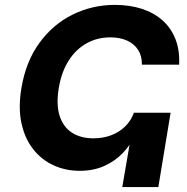

<svg xmlns="http://www.w3.org/2000/svg" viewBox="-20 -758 757 778"><path d="M303 -65.8Q246 -65.8 197.2 -88.1Q148.4 -110.4 114.4 -153.5Q80.4 -196.7 66.9 -259.1Q53.4 -321.5 66.9 -402Q85 -509.4 140 -584.6Q195 -659.8 274.7 -699Q354.4 -738.2 445.4 -738.2Q505.3 -738.2 554.3 -722.4Q603.4 -706.5 638.3 -675.6Q673.3 -644.6 690.9 -599.6Q708.6 -554.6 705.9 -496H554.9Q555.6 -530.8 539.8 -555.5Q524.1 -580.3 495.2 -593.4Q466.4 -606.6 427 -606.6Q374.2 -606.6 330.9 -582.5Q287.6 -558.5 258.5 -512.8Q229.4 -467.2 218.3 -402.2Q207 -335 221.4 -289.4Q235.8 -243.8 271.3 -220.6Q306.7 -197.5 358.8 -197.5Q396.9 -197.5 429.5 -209.6Q462.2 -221.6 486.4 -244.9Q510.5 -268.1 522.7 -301.3H556.1Q548.5 -254.5 528.5 -212.2Q508.4 -169.8 476.6 -136.9Q444.8 -104 401.2 -84.9Q357.7 -65.8 303 -65.8ZM475.5 0 527.3 -301.3H671.3L621.6 0Z"/></svg>

Font: Inter Variable
Style: Italic
Weight: 400
Italic angle: -9.39999°
Designer: Rasmus Andersson
Foundry: rsms
Version: Version 4.001;git-9221beed3